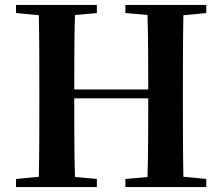

<svg xmlns="http://www.w3.org/2000/svg" viewBox="-20 -761 904 781"><path d="M490 -708 580 -700C583 -599 583 -498 583 -397H282C282 -499 282 -600 285 -700L374 -708V-741H45V-708L138 -699C140 -597 140 -496 140 -394V-346C140 -243 140 -141 138 -42L45 -33V0H374V-33L285 -41C282 -141 282 -244 282 -361H583C583 -243 583 -140 580 -41L490 -33V0H819V-33L726 -42C724 -143 724 -245 724 -346V-394C724 -497 724 -599 726 -699L819 -708V-741H490Z"/></svg>

Font: Source Han Serif CN
Style: Bold
Weight: 700
Designer: Ryoko NISHIZUKA 西塚涼子 (kana & ideographs); Frank Grießhammer (Latin, Greek & Cyrillic); Wenlong ZHANG 张文龙 (bopomofo); San
Foundry: Adobe
Version: Version 2.003;hotconv 1.1.1;makeotfexe 2.6.0